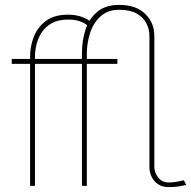

<svg xmlns="http://www.w3.org/2000/svg" viewBox="-20 -760 781 785"><path d="M103 0V-499H28V-519H103V-529Q103 -570 118 -609Q133 -648 167 -674Q201 -700 259 -700Q290 -700 316 -690.5Q342 -681 356 -666L339 -654Q327 -666 306.5 -673Q286 -680 259 -680Q218 -680 191.5 -665Q165 -650 150 -626.5Q135 -603 129 -577Q123 -551 123 -529V-519H278V-499H123V0ZM670 5Q633 5 612 -19.5Q591 -44 591 -77V-613Q591 -640 578.5 -664.5Q566 -689 539 -704.5Q512 -720 467 -720Q420 -720 390.5 -692.5Q361 -665 348 -624Q335 -583 335 -540V-519H460V-499H335V0H315V-499H240V-519H315V-540Q315 -595 330 -640Q345 -685 378.5 -712.5Q412 -740 467 -740Q536 -740 573.5 -703.5Q611 -667 611 -614V-77Q611 -55 626.5 -34.5Q642 -14 671 -14Q691 -14 711 -18.5Q731 -23 732 -23L741 -4Q741 -4 730.5 -1.5Q720 1 704 3Q688 5 670 5Z"/></svg>

Font: Raleway Thin
Style: Regular
Weight: 100
Designer: Matt McInerney, Pablo Impallari, Rodrigo Fuenzalida
Foundry: Matt McInerney, Pablo Impallari, Rodrigo Fuenzalida
Version: Version 4.026